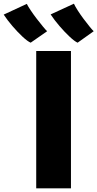

<svg xmlns="http://www.w3.org/2000/svg" viewBox="-106 -1019 527 1039"><path d="M90 0V-743H278V0ZM314 -788Q298 -795 271.2 -820Q244.5 -845 216.2 -877.8Q188 -910.5 168 -941L294 -999Q300.5 -984.5 314.8 -962.2Q329 -940 346.2 -917Q363.5 -894 378.5 -875.5Q393.5 -857 401 -850ZM60 -788Q43.5 -795 16.2 -820.2Q-11 -845.5 -39 -878.2Q-67 -911 -86 -940L39 -998Q46 -984 60.8 -962Q75.5 -940 93.2 -917Q111 -894 126.2 -875.5Q141.5 -857 149 -850Z"/></svg>

Font: Merriweather Sans ExtraBold
Style: Regular
Weight: 800
Designer: Eben Sorkin
Foundry: Eben Sorkin
Version: Version 2.001; ttfautohint (v1.8.3)